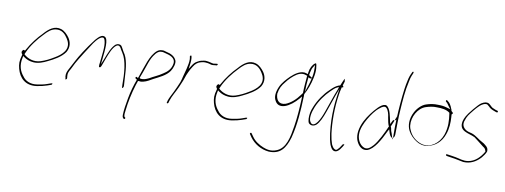

<svg xmlns="http://www.w3.org/2000/svg" viewBox="-74 -1168 4886 1859"><g transform="rotate(10 2368.5 -238.5)"><path d="M99 -282C90 -270 98 -257 106 -247L104 -239C87 -181 89 -149 100 -107C123 -19 187 45 297 29C331 24 367 16 395 6L435 -8C437 -9 440 -12 442 -18C444 -20 445 -21 440 -22H432L392 -8C365 2 331 8 299 13C232 24 181 -1 154 -41C120 -81 96 -138 114 -217L118 -235L131 -225C156 -207 187 -195 224 -192C271 -188 320 -207 359 -227C417 -255 485 -291 523 -346C555 -400 540 -452 517 -486C496 -516 468 -544 434 -555C368 -576 313 -533 266 -479C220 -434 166 -364 131 -299L125 -289L116 -293C110 -296 105 -292 99 -283ZM126 -254 132 -268C164 -343 224 -419 273 -469C307 -507 340 -537 383 -543C443 -552 478 -514 502 -476C519 -450 542 -404 509 -352C487 -319 451 -293 419 -275C377 -249 337 -229 293 -215C226 -193 162 -219 126 -254ZM132 -268Z M554 -112 558 -94C556 -86 556 -80 563 -84C570 -86 573 -90 573 -98V-99L571 -119C568 -147 579 -166 594 -192C603 -208 613 -229 624 -252C644 -291 741 -442 762 -473C776 -494 791 -510 801 -520C812 -531 821 -537 830 -541C856 -552 863 -535 868 -515C882 -465 867 -373 860 -305C857 -284 856 -270 857 -264C857 -260 857 -258 863 -256C877 -253 882 -277 890 -297C896 -316 904 -335 912 -357C931 -405 951 -459 985 -487C1017 -511 1033 -473 1039 -461L1057 -432C1103 -364 1112 -237 1111 -128L1112 -109C1111 -105 1112 -104 1113 -100C1118 -89 1125 -104 1128 -115L1127 -133C1126 -145 1124 -167 1123 -196C1119 -296 1109 -387 1067 -443C1054 -463 1048 -482 1035 -498C1021 -510 1000 -512 980 -499C943 -469 919 -407 894 -341L872 -287L878 -341C886 -423 903 -540 861 -557C838 -567 814 -551 795 -531C782 -519 769 -502 754 -481C738 -461 712 -424 678 -372C625 -290 616 -263 580 -198C562 -166 551 -143 554 -112Z M1225 -211 1241 -200C1219 -141 1200 -76 1188 -10C1177 52 1167 109 1166 158C1166 180 1170 186 1181 195C1188 201 1200 187 1193 181L1186 175L1184 173C1178 156 1183 130 1185 110C1193 33 1213 -63 1239 -146L1254 -190H1267C1277 -187 1289 -188 1304 -192H1305C1338 -199 1370 -220 1395 -234C1450 -263 1515 -290 1550 -341C1571 -372 1586 -421 1576 -447C1561 -485 1523 -506 1473 -516C1458 -520 1448 -525 1432 -523H1431C1414 -523 1396 -516 1384 -506C1319 -452 1292 -337 1254 -232L1248 -217L1237 -225C1229 -231 1220 -218 1225 -211ZM1265 -222 1266 -227C1272 -244 1279 -263 1286 -280C1311 -345 1328 -423 1371 -473V-474C1386 -490 1400 -507 1427 -507C1443 -509 1455 -504 1467 -501C1506 -491 1570 -476 1563 -416C1555 -358 1518 -327 1481 -304C1437 -273 1393 -258 1353 -233H1352C1330 -223 1306 -212 1276 -215C1276 -214 1265 -219 1265 -222Z M1565 -35C1563 -28 1566 -26 1569 -26C1576 -26 1578 -27 1581 -34L1586 -53C1602 -104 1633 -151 1654 -199C1667 -232 1683 -263 1692 -292C1699 -314 1708 -339 1718 -358L1732 -386L1750 -416C1769 -449 1795 -468 1823 -474L1836 -477C1853 -481 1872 -480 1890 -477C1910 -474 1924 -465 1940 -467H1941C1949 -467 1964 -469 1969 -470H1978C1985 -472 1992 -489 1980 -486H1973C1964 -484 1953 -484 1945 -482H1943C1937 -482 1934 -483 1930 -484L1914 -488C1907 -490 1903 -491 1896 -492L1875 -495C1859 -498 1840 -492 1823 -489L1807 -484L1788 -474C1766 -463 1755 -451 1740 -428L1716 -390L1722 -431C1727 -466 1728 -495 1722 -517C1720 -527 1705 -518 1707 -511V-510C1707 -503 1711 -498 1711 -485C1712 -457 1705 -423 1697 -389C1694 -375 1691 -364 1687 -351C1683 -332 1677 -317 1674 -302L1670 -284C1668 -275 1665 -266 1662 -258L1660 -251C1645 -217 1631 -181 1614 -148C1599 -116 1579 -83 1570 -54ZM1652 -189Z M2014 -282C2005 -270 2013 -257 2021 -247L2019 -239C2002 -181 2004 -149 2015 -107C2038 -19 2102 45 2212 29C2246 24 2282 16 2310 6L2350 -8C2352 -9 2355 -12 2357 -18C2359 -20 2360 -21 2355 -22H2347L2307 -8C2280 2 2246 8 2214 13C2147 24 2096 -1 2069 -41C2035 -81 2011 -138 2029 -217L2033 -235L2046 -225C2071 -207 2102 -195 2139 -192C2186 -188 2235 -207 2274 -227C2332 -255 2400 -291 2438 -346C2470 -400 2455 -452 2432 -486C2411 -516 2383 -544 2349 -555C2283 -576 2228 -533 2181 -479C2135 -434 2081 -364 2046 -299L2040 -289L2031 -293C2025 -296 2020 -292 2014 -283ZM2041 -254 2047 -268C2079 -343 2139 -419 2188 -469C2222 -507 2255 -537 2298 -543C2358 -552 2393 -514 2417 -476C2434 -450 2457 -404 2424 -352C2402 -319 2366 -293 2334 -275C2292 -249 2252 -229 2208 -215C2141 -193 2077 -219 2041 -254ZM2047 -268Z M2409 122C2409 124 2409 126 2410 127L2431 158C2472 214 2540 257 2619 264C2730 268 2779 205 2813 91C2848 -45 2856 -188 2860 -307L2861 -323C2861 -327 2860 -335 2861 -343L2862 -346L2863 -348C2888 -391 2911 -454 2923 -513C2931 -548 2934 -584 2932 -607C2930 -635 2926 -659 2919 -657C2918 -657 2915 -656 2913 -654C2888 -637 2868 -599 2863 -556L2862 -541L2848 -545C2796 -566 2735 -522 2696 -485C2664 -453 2627 -415 2606 -367C2583 -313 2580 -267 2598 -235C2614 -202 2644 -181 2697 -198C2741 -213 2788 -251 2826 -296L2844 -318V-293C2841 -214 2834 -107 2820 -22C2803 85 2783 206 2687 239C2640 258 2594 247 2560 233C2518 216 2473 188 2446 148L2424 117C2423 116 2420 114 2419 114C2415 114 2410 118 2409 122ZM2603 -305 2604 -306C2610 -353 2631 -391 2657 -421C2684 -458 2720 -493 2756 -516C2794 -539 2824 -538 2858 -524C2854 -475 2847 -406 2847 -355V-352L2833 -333C2796 -281 2747 -238 2699 -220C2631 -199 2604 -248 2603 -305ZM2886 -583C2888 -593 2892 -604 2898 -613L2915 -640L2916 -612C2917 -589 2917 -565 2911 -531L2907 -512L2893 -521C2883 -527 2884 -530 2875 -533L2876 -539C2878 -554 2882 -568 2886 -583ZM2873 -512 2887 -504C2888 -503 2891 -503 2893 -504L2906 -507L2903 -494C2899 -476 2894 -456 2887 -436L2864 -367L2866 -435C2867 -456 2869 -477 2871 -494Z M2948 -176C2941 -136 2942 -95 2954 -75C2971 -56 3000 -51 3028 -73C3058 -100 3082 -155 3102 -212C3122 -267 3141 -325 3161 -381L3188 -453L3177 -380C3165 -297 3161 -220 3163 -143C3166 -60 3176 39 3197 96C3209 125 3222 142 3236 147C3268 159 3293 129 3315 94L3328 72C3330 70 3328 69 3323 68C3316 72 3316 69 3316 63V66L3301 88C3293 102 3284 114 3274 123C3264 135 3255 137 3245 131C3232 126 3221 110 3210 87C3201 62 3193 29 3187 -12C3173 -121 3171 -262 3193 -402C3195 -421 3200 -438 3203 -453L3207 -471L3213 -473C3218 -473 3220 -472 3220 -471V-473C3222 -482 3221 -487 3213 -490C3218 -507 3222 -518 3226 -531C3225 -545 3222 -555 3221 -558C3221 -557 3218 -553 3216 -549C3212 -539 3195 -503 3189 -486V-488C3185 -484 3185 -485 3179 -485C3147 -473 3126 -455 3093 -422C3046 -378 2997 -310 2968 -238C2958 -214 2951 -194 2948 -176ZM2982 -236C3010 -305 3058 -369 3103 -413C3125 -434 3143 -454 3167 -464L3181 -469L3173 -445C3144 -375 3118 -290 3090 -214C3078 -180 3035 -61 2987 -71C2979 -73 2974 -78 2969 -86C2945 -117 2961 -186 2982 -236Z M3450 -133C3427 -63 3434 -10 3455 28C3474 63 3507 96 3556 83C3621 60 3674 -36 3718 -129L3730 -151L3737 -129C3743 -106 3756 -75 3773 -75L3761 -115C3758 -123 3754 -132 3751 -141V-143C3748 -156 3747 -171 3740 -180L3767 -245L3763 -243C3762 -245 3762 -245 3759 -246C3752 -247 3751 -245 3744 -230L3731 -203L3725 -228C3714 -279 3705 -334 3679 -362C3649 -402 3594 -352 3552 -302C3513 -255 3473 -201 3450 -133ZM3451 -51C3449 -107 3477 -166 3503 -211C3530 -257 3564 -306 3604 -336C3625 -354 3652 -369 3669 -349C3686 -332 3697 -293 3700 -263L3709 -217C3713 -203 3716 -188 3723 -179C3691 -106 3651 -23 3610 25C3581 57 3550 84 3511 61C3476 42 3452 -3 3451 -51ZM3823 -644C3818 -621 3812 -594 3808 -562C3795 -462 3787 -358 3783 -263L3782 -236C3781 -197 3780 -160 3781 -126V-77C3790 -81 3796 -93 3797 -111C3798 -187 3798 -271 3804 -358C3810 -447 3816 -545 3839 -644C3843 -667 3849 -686 3855 -701L3865 -724C3868 -734 3869 -738 3864 -740C3860 -743 3854 -737 3851 -727C3838 -701 3830 -680 3823 -644ZM3767 -245C3773 -248 3782 -253 3782 -253C3782 -256 3783 -259 3783 -263V-287ZM3773 -75 3783 -59 3781 -77C3779 -76 3776 -75 3774 -75Z M3937 -355C3899 -284 3904 -216 3927 -171C3945 -135 3980 -100 4012 -81C4039 -63 4080 -48 4124 -58C4197 -72 4255 -122 4282 -200C4304 -258 4305 -322 4302 -368L4300 -398C4305 -402 4315 -411 4309 -416L4293 -431C4291 -438 4291 -447 4286 -453C4278 -478 4260 -508 4243 -518L4233 -526C4232 -529 4229 -528 4226 -524C4218 -513 4227 -510 4231 -506C4240 -500 4249 -484 4258 -472L4279 -445L4244 -455C4216 -464 4189 -467 4155 -467C4115 -469 4079 -463 4040 -450C3999 -437 3960 -398 3937 -355ZM3924 -223C3915 -306 3967 -400 4041 -424C4075 -435 4112 -443 4148 -441C4197 -441 4243 -436 4276 -410L4278 -397C4286 -342 4293 -271 4266 -193C4233 -102 4153 -46 4069 -64C4014 -79 3965 -117 3940 -171C3932 -186 3926 -204 3924 -223ZM4148 -441Z M4318 -10C4312 -6 4316 3 4319 5L4333 8C4358 11 4382 16 4405 19C4434 23 4463 32 4491 36C4560 40 4616 10 4660 -39C4674 -55 4694 -83 4701 -103C4704 -133 4691 -149 4670 -164V-165H4669C4662 -172 4652 -178 4639 -185C4600 -204 4569 -237 4526 -251L4489 -261C4469 -267 4448 -282 4439 -298C4431 -312 4426 -326 4432 -353L4433 -355C4449 -408 4462 -421 4504 -474C4532 -508 4554 -529 4569 -539C4590 -552 4611 -561 4629 -550V-549L4648 -533V-532C4661 -519 4678 -510 4704 -501L4723 -494H4724C4728 -494 4731 -493 4733 -493C4739 -504 4737 -508 4734 -509L4712 -516H4711C4699 -521 4690 -525 4679 -530C4663 -541 4654 -554 4639 -564C4617 -576 4595 -571 4566 -554C4551 -545 4528 -521 4497 -484C4466 -447 4447 -420 4438 -404C4427 -386 4422 -370 4417 -354C4393 -248 4496 -250 4555 -220H4556C4587 -198 4622 -168 4655 -143C4672 -134 4680 -122 4684 -103L4685 -100C4651 -41 4602 9 4536 19C4486 27 4447 9 4410 3C4387 0 4363 -6 4340 -8L4324 -10C4323 -10 4321 -11 4318 -10Z"/></g></svg>

Font: Stray Cat
Style: ExLtCnObl
Weight: 200
Version: Version 1.0